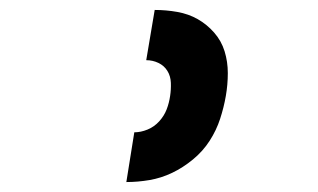

<svg xmlns="http://www.w3.org/2000/svg" viewBox="-20 -800 640 386"><path d="M234 -434 250 -534Q263 -534 276.5 -539.5Q290 -545 300 -556Q310 -567 315 -580Q320 -593 322 -607Q324 -620 323.5 -633.5Q323 -647 316.5 -657.5Q310 -668 298.5 -673.5Q287 -679 274 -679L291 -780Q314 -780 336.5 -776Q359 -772 377.5 -761.5Q396 -751 410.5 -734.5Q425 -718 431.5 -697Q438 -676 438 -653Q438 -630 434 -607Q430 -584 422.5 -561Q415 -538 401.5 -517Q388 -496 368 -479.5Q348 -463 326 -452.5Q304 -442 280.5 -438Q257 -434 234 -434Z"/></svg>

Font: Iosevka Heavy Extended Oblique
Style: Regular
Weight: 900
Width: 7
Italic angle: -9°
Monospace: yes
Designer: Belleve Invis
Foundry: Belleve Invis
Version: Version 32.5.0; ttfautohint (v1.8.4)